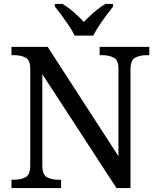

<svg xmlns="http://www.w3.org/2000/svg" viewBox="-20 -951 803 971"><path d="M38 0V-42H51Q85 -42 109 -54.5Q133 -67 133 -114V-604Q133 -648 108.5 -660Q84 -672 51 -672H38V-714H221L579 -161V-604Q579 -648 554.5 -660Q530 -672 497 -672H484V-714H735V-672H722Q688 -672 664 -659.5Q640 -647 640 -600V0H569L194 -576V-114Q194 -67 218 -54.5Q242 -42 276 -42H289V0ZM357 -771Q347 -794 329 -820.5Q311 -847 292 -873Q273 -899 257 -918V-931H296Q325 -914 353.5 -889Q382 -864 404 -840Q419 -856 437 -872.5Q455 -889 474.5 -904.5Q494 -920 513 -931H552V-918Q537 -899 517.5 -873Q498 -847 480.5 -820.5Q463 -794 452 -771Z"/></svg>

Font: Noto Naskh Arabic UI
Style: Regular
Weight: 400
Designer: Monotype Design Team, David Williams, Mohamad Dakak and Nizar Qandah
Foundry: Monotype Imaging Inc.
Version: Version 2.014